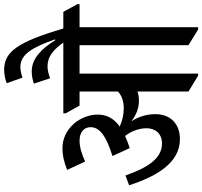

<svg xmlns="http://www.w3.org/2000/svg" viewBox="-44 -896 948 899"><g transform="rotate(-90 429.5 -447.0)"><path d="M227 -78C297 -78 344 -121 344 -193C344 -233 333 -269 311 -305C340 -283 371 -270 406 -270C422 -270 437 -272 450 -277V-38L524 7H534V-548H667V-38L740 7H751V-548H859V-558L823 -624H745C682 -838 636 -901 552 -901C529 -901 506 -896 489 -889L515 -815C532 -821 548 -825 565 -825C625 -825 657 -768 694 -663L690 -662C653 -722 607 -772 544 -772C521 -772 503 -767 487 -762L512 -686C532 -693 550 -698 568 -698C613 -698 646 -671 679 -624H348V-613L384 -548H450V-368C430 -350 404 -341 371 -341C342 -341 312 -348 286 -360C324 -387 342 -421 342 -463C342 -504 325 -545 299 -575C268 -609 229 -628 185 -628C150 -628 117 -620 83 -606L122 -522C157 -538 191 -548 220 -548C258 -548 283 -529 283 -496C283 -451 235 -421 148 -394L185 -313C206 -320 225 -327 242 -335C264 -306 278 -270 278 -234C278 -193 252 -162 207 -162C137 -162 94 -227 57 -333L11 -316C52 -189 115 -78 227 -78Z"/></g></svg>

Font: Noto Serif Devanagari Condensed Medium
Style: Regular
Weight: 500
Width: 3
Designer: Universal Thirst, Indian Type Foundry and the Monotype Design Team
Foundry: Monotype Imaging Inc.
Version: Version 2.004